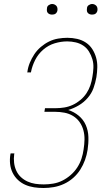

<svg xmlns="http://www.w3.org/2000/svg" viewBox="-20 -932 540 960"><path d="M198 8Q173 8 150 4.5Q127 1 106.5 -8Q86 -17 69.5 -32.5Q53 -48 43 -68.5Q33 -89 30.5 -112.5Q28 -136 32 -160L33 -165H52L51 -161Q48 -139 50.5 -118Q53 -97 61.5 -78.5Q70 -60 84.5 -46.5Q99 -33 117.5 -24.5Q136 -16 156.5 -13Q177 -10 199 -10Q222 -10 246 -14Q270 -18 292 -29Q314 -40 333.5 -57Q353 -74 366.5 -95Q380 -116 387.5 -139Q395 -162 398 -185Q402 -210 402.5 -234Q403 -258 397 -280.5Q391 -303 378 -321.5Q365 -340 345.5 -352Q326 -364 302.5 -368.5Q279 -373 255 -373H202L205 -391H258Q279 -391 301 -394.5Q323 -398 343.5 -407.5Q364 -417 382 -432Q400 -447 412.5 -466Q425 -485 432 -506Q439 -527 442 -548Q446 -570 447 -592.5Q448 -615 442 -635.5Q436 -656 425 -674Q414 -692 397 -703.5Q380 -715 359 -720Q338 -725 316 -725Q285 -725 253.5 -715.5Q222 -706 196.5 -684Q171 -662 156 -632.5Q141 -603 135 -572V-570H116L117 -573Q120 -596 129 -618Q138 -640 151.5 -660.5Q165 -681 184.5 -697.5Q204 -714 225.5 -724.5Q247 -735 270.5 -739Q294 -743 317 -743Q342 -743 366 -737.5Q390 -732 409.5 -719Q429 -706 441.5 -686.5Q454 -667 460.5 -644Q467 -621 466.5 -596Q466 -571 462 -546Q457 -518 447.5 -491.5Q438 -465 418.5 -442.5Q399 -420 373.5 -405Q348 -390 321 -382Q350 -373 373.5 -353.5Q397 -334 409 -306.5Q421 -279 422 -247Q423 -215 418 -183Q414 -157 405 -132Q396 -107 381.5 -84Q367 -61 346 -42.5Q325 -24 300 -12.5Q275 -1 249 3.5Q223 8 198 8ZM440 -859Q434 -859 428.5 -861Q423 -863 419 -867.5Q415 -872 414.5 -878.5Q414 -885 415 -891Q415 -896 417.5 -900Q420 -904 424 -906.5Q428 -909 432 -910.5Q436 -912 441 -912Q447 -912 452.5 -909.5Q458 -907 462 -902.5Q466 -898 467 -891.5Q468 -885 467 -879Q466 -874 463.5 -870Q461 -866 457.5 -863.5Q454 -861 449.5 -860Q445 -859 440 -859ZM240 -859Q234 -859 228.5 -861Q223 -863 219 -867.5Q215 -872 214.5 -878.5Q214 -885 215 -891Q215 -896 217.5 -900Q220 -904 224 -906.5Q228 -909 232 -910.5Q236 -912 241 -912Q247 -912 252.5 -909.5Q258 -907 262 -902.5Q266 -898 267 -891.5Q268 -885 267 -879Q266 -874 263.5 -870Q261 -866 257.5 -863.5Q254 -861 249.5 -860Q245 -859 240 -859Z"/></svg>

Font: Iosevka Term Curly Th Obl
Style: Regular
Weight: 100
Italic angle: -9°
Designer: Belleve Invis
Foundry: Belleve Invis
Version: Version 32.3.0